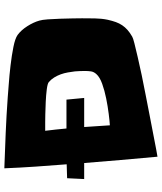

<svg xmlns="http://www.w3.org/2000/svg" viewBox="50 -801 750 890"><g transform="rotate(-90 425.0 -356.0)"><path d="M114.3 -340.8H40L43.9 -419.9Q60.5 -420.9 76.2 -420.9Q91.8 -420.9 108.4 -421.9Q102.5 -494.1 97.7 -565.9Q92.8 -637.7 89.8 -710.9Q172.9 -708 253.4 -704.6Q334 -701.2 417 -695.3Q438.5 -693.4 480 -690.4Q521.5 -687.5 566.9 -682.1Q612.3 -676.8 651.9 -668.9Q691.4 -661.1 708 -649.4Q730.5 -632.8 748.5 -604.5Q766.6 -576.2 774.4 -548.8Q778.3 -536.1 780.3 -509.3Q782.2 -482.4 783.2 -452.1Q784.2 -421.9 784.7 -393.6Q785.2 -365.2 785.2 -350.6Q785.2 -322.3 784.7 -291Q784.2 -259.8 778.3 -231.4Q773.4 -210 767.6 -193.8Q761.7 -177.7 752.9 -164.6Q744.1 -151.4 731.4 -140.1Q718.8 -128.9 700.2 -118.2Q694.3 -114.3 668.9 -107.9Q643.6 -101.6 606 -92.8Q568.4 -84 522 -74.2Q475.6 -64.5 426.8 -55.2Q377.9 -45.9 331.1 -36.6Q284.2 -27.3 245.1 -20Q206.1 -12.7 179.2 -7.3Q152.3 -2 143.6 -1Q135.7 -86.9 128.4 -170.9Q121.1 -254.9 114.3 -340.8ZM416 -340.8H281.2Q283.2 -310.5 285.2 -281.2Q287.1 -252 289.1 -221.7Q307.6 -222.7 342.3 -227.1Q377 -231.4 413.6 -238.8Q450.2 -246.1 481.4 -257.3Q512.7 -268.6 526.4 -284.2Q537.1 -295.9 539.1 -309.1Q541 -322.3 541 -337.9Q541 -348.6 540.5 -360.8Q540 -373 539.1 -383.8Q537.1 -399.4 534.2 -416.5Q531.2 -433.6 525.4 -449.7Q519.5 -465.8 510.7 -480Q502 -494.1 489.3 -504.9Q482.4 -510.7 455.6 -514.2Q428.7 -517.6 397.9 -519Q367.2 -520.5 339.8 -521Q312.5 -521.5 303.7 -521.5H263.7Q266.6 -496.1 269.5 -472.2Q272.5 -448.2 274.4 -422.9H408.2Z"/></g></svg>

Font: Slackey
Style: Regular
Weight: 400
Designer: Squid
Foundry: Font Diner, Inc DBA Sideshow
Version: Version 1.000